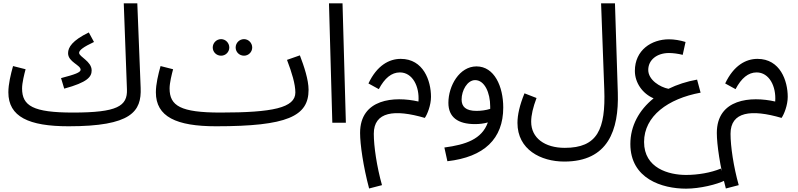

<svg xmlns="http://www.w3.org/2000/svg" viewBox="-20 -734 4770 1148"><path d="M390 21C765 21 827 -67 821 -209L801 -714H720L739 -200C743 -99 681 -61 416 -61C178 -61 112 -101 112 -205C112 -239 125 -290 133 -320L58 -339C44 -289 30 -231 30 -182C30 -36 152 21 390 21ZM364 -204C504 -242 528 -275 528 -313C528 -368 453 -394 453 -418C453 -434 480 -454 542 -483L511 -540C412 -492 387 -451 387 -416C387 -363 462 -346 462 -317C462 -301 429 -289 345 -267Z M1439 -401C1466 -401 1488 -423 1488 -450C1488 -477 1466 -500 1439 -500C1411 -500 1389 -477 1389 -450C1389 -423 1411 -401 1439 -401ZM1302 -401C1329 -401 1351 -423 1351 -450C1351 -477 1329 -500 1302 -500C1274 -500 1252 -477 1252 -450C1252 -423 1274 -401 1302 -401ZM1272 21C1698 21 1825 -39 1825 -197C1825 -257 1798 -338 1773 -403L1696 -376C1725 -300 1746 -231 1746 -181C1746 -89 1609 -61 1298 -61C1060 -61 994 -101 994 -205C994 -239 1007 -290 1015 -320L940 -339C926 -289 912 -231 912 -182C912 -36 1034 21 1272 21Z M1967 0H2048L2028 -714H1947Z M2187 393 2264 373C2233 263 2215 141 2215 66C2215 -67 2339 -82 2520 -29C2535 -50 2557 -105 2557 -155C2557 -251 2512 -382 2376 -382C2307 -382 2234 -343 2183 -235L2245 -201C2280 -267 2321 -301 2371 -301C2446 -301 2489 -218 2482 -127C2337 -160 2133 -144 2133 61C2133 129 2152 262 2187 393Z M2655 230C2875 205 2989 96 2989 -91C2989 -217 2936 -337 2829 -337C2727 -337 2661 -221 2661 -119C2661 -33 2718 8 2820 8C2846 8 2873 5 2897 -2C2861 99 2764 131 2637 148ZM2740 -139C2740 -193 2774 -255 2821 -255C2877 -255 2911 -180 2911 -97C2911 -92 2911 -87 2911 -83C2886 -75 2856 -71 2829 -71C2764 -71 2740 -97 2740 -139Z M3074 1C3074 160 3213 232 3354 232C3616 232 3681 44 3674 -180L3657 -714H3574L3593 -201C3602 40 3552 150 3357 150C3237 150 3156 91 3156 -6C3156 -46 3167 -92 3188 -148L3116 -176C3087 -105 3074 -47 3074 1Z M4082 394C4164 394 4268 369 4316 344L4290 274C4230 299 4152 312 4082 312C3979 312 3831 272 3831 115C3831 -40 3974 -144 4169 -180L4148 -258C4086 -247 4028 -228 3977 -203C3926 -213 3856 -256 3856 -316C3856 -375 3907 -417 3980 -417C4004 -417 4035 -413 4062 -406L4079 -483C4047 -493 4011 -499 3980 -499C3876 -499 3776 -435 3776 -310C3776 -239 3822 -174 3888 -146C3801 -76 3749 19 3749 127C3749 335 3939 394 4082 394Z M4320 393 4397 373C4366 263 4348 141 4348 66C4348 -67 4472 -82 4653 -29C4668 -50 4690 -105 4690 -155C4690 -251 4645 -382 4509 -382C4440 -382 4367 -343 4316 -235L4378 -201C4413 -267 4454 -301 4504 -301C4579 -301 4622 -218 4615 -127C4470 -160 4266 -144 4266 61C4266 129 4285 262 4320 393Z"/></svg>

Font: Noto Sans Math
Style: Regular
Weight: 400
Designer: Monotype Design Team, Delve Withrington, Jeff Kellem
Foundry: Monotype Imaging Inc., Delve Fonts LLC
Version: Version 3.000